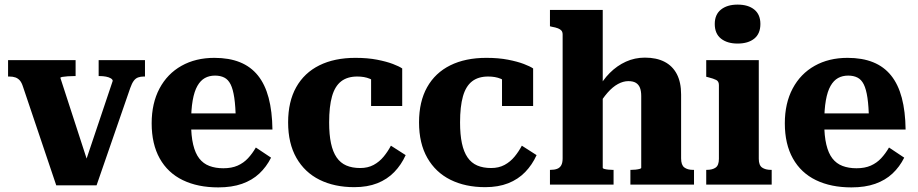

<svg xmlns="http://www.w3.org/2000/svg" viewBox="-20 -801 3981 833"><path d="M469 -450Q469 -456 461 -461Q453 -466 440 -468.5Q427 -471 412 -471H408V-540H609V-469H604Q590 -469 579 -465Q568 -461 560 -450Q552 -439 545 -419L399 3H224L80 -424Q74 -443 66 -452Q58 -461 47 -465Q36 -469 20 -469H15V-540H308V-471H303Q288 -471 274 -470Q260 -469 251 -467.5Q242 -466 242 -463L374 -57L349 -93Z M809 -267Q809 -212 818 -174Q827 -136 844.5 -113.5Q862 -91 888.5 -81Q915 -71 949 -71Q985 -71 1011 -82.5Q1037 -94 1056 -114.5Q1075 -135 1090 -161L1156 -117Q1136 -77 1105 -48Q1074 -19 1030 -3.5Q986 12 927 12Q838 12 773 -19.5Q708 -51 673 -113.5Q638 -176 638 -266Q638 -353 672 -417Q706 -481 767.5 -515.5Q829 -550 910 -550Q974 -550 1021 -531Q1068 -512 1099 -473.5Q1130 -435 1145.5 -376.5Q1161 -318 1162 -239H766V-309H1023L1003 -281Q1002 -339 996.5 -376.5Q991 -414 980.5 -435Q970 -456 953 -464.5Q936 -473 913 -473Q888 -473 869 -462.5Q850 -452 836.5 -428.5Q823 -405 816 -365.5Q809 -326 809 -267Z M1543 -72Q1576 -72 1601 -85.5Q1626 -99 1644.5 -121.5Q1663 -144 1676 -169L1740 -128Q1721 -86 1690.5 -54.5Q1660 -23 1617 -6Q1574 11 1517 11Q1431 11 1366.5 -21Q1302 -53 1266 -116Q1230 -179 1230 -270Q1230 -360 1265 -422.5Q1300 -485 1365.5 -517.5Q1431 -550 1522 -550Q1575 -550 1616 -542Q1657 -534 1684.5 -523.5Q1712 -513 1725 -504V-341H1590V-487Q1603 -487 1610.5 -480.5Q1618 -474 1621.5 -465Q1625 -456 1625 -447Q1625 -438 1623 -432Q1607 -450 1584 -459.5Q1561 -469 1530 -469Q1487 -469 1460 -448Q1433 -427 1420.5 -383Q1408 -339 1408 -270Q1408 -217 1416 -179.5Q1424 -142 1440.5 -118Q1457 -94 1482.5 -83Q1508 -72 1543 -72Z M2111 -72Q2144 -72 2169 -85.5Q2194 -99 2212.5 -121.5Q2231 -144 2244 -169L2308 -128Q2289 -86 2258.5 -54.5Q2228 -23 2185 -6Q2142 11 2085 11Q1999 11 1934.5 -21Q1870 -53 1834 -116Q1798 -179 1798 -270Q1798 -360 1833 -422.5Q1868 -485 1933.5 -517.5Q1999 -550 2090 -550Q2143 -550 2184 -542Q2225 -534 2252.5 -523.5Q2280 -513 2293 -504V-341H2158V-487Q2171 -487 2178.5 -480.5Q2186 -474 2189.5 -465Q2193 -456 2193 -447Q2193 -438 2191 -432Q2175 -450 2152 -459.5Q2129 -469 2098 -469Q2055 -469 2028 -448Q2001 -427 1988.5 -383Q1976 -339 1976 -270Q1976 -217 1984 -179.5Q1992 -142 2008.5 -118Q2025 -94 2050.5 -83Q2076 -72 2111 -72Z M2595 -758V-73Q2595 -70 2602 -68Q2609 -66 2619.5 -65Q2630 -64 2638 -64H2642V0H2366V-64H2368Q2385 -64 2397 -68.5Q2409 -73 2415 -84Q2421 -95 2421 -114V-651Q2421 -662 2416 -668Q2411 -674 2401 -678Q2391 -682 2374 -685L2366 -687V-758ZM2991 0H2715V-64H2718Q2727 -64 2737 -65Q2747 -66 2754.5 -68Q2762 -70 2762 -73V-384Q2762 -406 2756.5 -420Q2751 -434 2739 -441.5Q2727 -449 2706 -449Q2684 -449 2661 -436.5Q2638 -424 2616 -399Q2594 -374 2571 -335L2573 -411Q2594 -453 2625.5 -484.5Q2657 -516 2695.5 -533.5Q2734 -551 2778 -551Q2828 -551 2863 -533Q2898 -515 2916.5 -479.5Q2935 -444 2935 -391V-114Q2935 -85 2949 -74.5Q2963 -64 2987 -64H2991Z M3180 -612Q3135 -612 3108 -633.5Q3081 -655 3081 -697Q3081 -738 3108 -759.5Q3135 -781 3180 -781Q3226 -781 3252.5 -759.5Q3279 -738 3279 -697Q3279 -655 3252.5 -633.5Q3226 -612 3180 -612ZM3272 -540V-112Q3272 -84 3286.5 -74Q3301 -64 3325 -64H3328V0H3044V-64H3046Q3071 -64 3085 -74Q3099 -84 3099 -112V-432Q3099 -448 3087.5 -454Q3076 -460 3052 -466L3044 -468V-540Z M3556 -267Q3556 -212 3565 -174Q3574 -136 3591.5 -113.5Q3609 -91 3635.5 -81Q3662 -71 3696 -71Q3732 -71 3758 -82.5Q3784 -94 3803 -114.5Q3822 -135 3837 -161L3903 -117Q3883 -77 3852 -48Q3821 -19 3777 -3.5Q3733 12 3674 12Q3585 12 3520 -19.5Q3455 -51 3420 -113.5Q3385 -176 3385 -266Q3385 -353 3419 -417Q3453 -481 3514.5 -515.5Q3576 -550 3657 -550Q3721 -550 3768 -531Q3815 -512 3846 -473.5Q3877 -435 3892.5 -376.5Q3908 -318 3909 -239H3513V-309H3770L3750 -281Q3749 -339 3743.5 -376.5Q3738 -414 3727.5 -435Q3717 -456 3700 -464.5Q3683 -473 3660 -473Q3635 -473 3616 -462.5Q3597 -452 3583.5 -428.5Q3570 -405 3563 -365.5Q3556 -326 3556 -267Z"/></svg>

Font: Roboto Serif SemiCondensed
Style: Bold
Weight: 700
Width: 4
Designer: Greg Gazdowicz
Foundry: Commercial Type
Version: Version 1.007